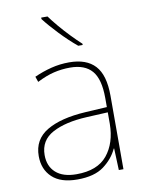

<svg xmlns="http://www.w3.org/2000/svg" viewBox="-87 -828 684 899"><g transform="rotate(-10 255.5 -378.0)"><path d="M264 -537Q346 -537 387 -492.5Q428 -448 428 -350V0H406L402 -103H400Q379 -57 334 -23.5Q289 10 208 10Q129 10 88.5 -28Q48 -66 48 -129Q48 -208 114.5 -247.5Q181 -287 299 -294L402 -300V-343Q402 -433 368 -472.5Q334 -512 264 -512Q224 -512 186.5 -503Q149 -494 106 -472L97 -498Q137 -516 178.5 -526.5Q220 -537 264 -537ZM301 -270Q199 -265 137.5 -232Q76 -199 76 -129Q76 -76 110 -45.5Q144 -15 208 -15Q308 -15 354.5 -72Q401 -129 402 -220V-275ZM202 -766Q217 -745 241 -716.5Q265 -688 292 -660Q319 -632 341 -612V-606H320Q280 -639 239 -682Q198 -725 172 -759V-766Z"/></g></svg>

Font: Noto Sans Sinhala UI Thin
Style: Regular
Weight: 100
Designer: Jelle Bosma - Monotype Design Team
Foundry: Monotype Imaging Inc.
Version: Version 2.006; ttfautohint (v1.8.4.7-5d5b)